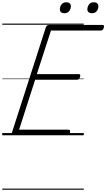

<svg xmlns="http://www.w3.org/2000/svg" viewBox="-20 -1205 946 1710"><path d="M109 0Q95 0 88.5 -5.5Q82 -11 86 -23L389 -964Q393 -973 399.5 -978Q406 -983 421 -983H892Q903 -983 905.5 -976.5Q908 -970 904 -958Q901 -945 894.5 -939Q888 -933 878 -933H434L308 -545H681Q692 -545 694 -538.5Q696 -532 693 -520Q689 -507 683 -501Q677 -495 667 -495H293L150 -50H590Q601 -50 603.5 -44Q606 -38 603 -25Q599 -12 592.5 -6Q586 0 576 0ZM553 -1087Q535 -1087 524 -1096Q513 -1105 513 -1122Q513 -1146 528 -1165.5Q543 -1185 570 -1185Q588 -1185 599.5 -1176Q611 -1167 611 -1149Q611 -1125 596 -1106Q581 -1087 553 -1087ZM798 -1087Q781 -1087 769.5 -1096Q758 -1105 758 -1122Q758 -1146 773 -1165.5Q788 -1185 815 -1185Q833 -1185 844.5 -1176Q856 -1167 856 -1149Q856 -1125 841.5 -1106Q827 -1087 798 -1087ZM0 475H726V485H0ZM0 -20H726V0H0ZM0 -505H726V-500H0ZM0 -995H726V-985H0Z"/></svg>

Font: Playwrite SK Guides
Style: Regular
Weight: 400
Designer: Veronika Burian, José Scaglione
Foundry: TypeTogether
Version: Version 1.003